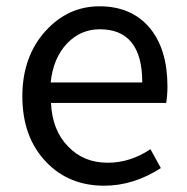

<svg xmlns="http://www.w3.org/2000/svg" viewBox="-20 -577 594 610"><path d="M127 -62Q51 -141 51 -271Q51 -398 126 -480Q197 -557 296 -557Q398 -557 456 -488Q512 -420 512 -302Q512 -276 508 -250H142Q146 -163 196 -112Q245 -60 322 -60Q394 -60 458 -103L491 -43Q404 13 311 13Q199 13 127 -62ZM432 -315Q432 -484 297 -484Q237 -484 194 -440Q149 -393 141 -315Z"/></svg>

Font: 思源黑体R
Style: Regular
Weight: 400
Designer: Ryoko NISHIZUKA  (kana & ideographs); Paul D. Hunt (Latin, Greek & Cyrillic); Wenlong ZHANG  (bopomofo); Sandoll Communi
Foundry: Adobe Systems Incorporated
Version: Version 1.00 June 24, 2014, initial release